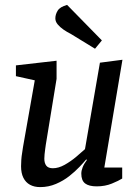

<svg xmlns="http://www.w3.org/2000/svg" viewBox="-20 -756 570 784"><path d="M144 8Q120 8 102.5 -1.5Q85 -11 75.5 -30Q66 -49 66 -77Q66 -89 67 -103.5Q68 -118 70.5 -132.5Q73 -147 74 -156L122 -428L45 -445V-489L211 -508V-434L167 -165Q166 -158 164.5 -147Q163 -136 162 -126Q161 -116 161 -108Q161 -90 169 -79.5Q177 -69 196 -69Q219 -69 244 -83Q269 -97 291.5 -116Q314 -135 327 -147L388 -500L480 -512L406 -72H479V-27Q465 -18 437 -6.5Q409 5 375 5Q343 5 327.5 -7Q312 -19 312 -47Q312 -59 317.5 -73Q323 -87 335 -103L332 -105Q323 -94 305 -75Q287 -56 263 -37Q239 -18 208.5 -5Q178 8 144 8ZM368 -557 270 -617Q254 -625 239.5 -635Q225 -645 215.5 -656.5Q206 -668 206 -681Q206 -697 215.5 -712.5Q225 -728 254 -736L396 -591Z"/></svg>

Font: Faustina Light Medium
Style: Italic
Weight: 500
Italic angle: -8°
Version: Version 1.200